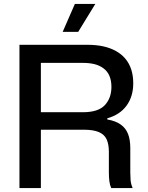

<svg xmlns="http://www.w3.org/2000/svg" viewBox="-20 -957 752 977"><path d="M79 0V-729H426Q470 -729 506 -721Q542 -713 570.5 -697Q599 -681 618.5 -657.5Q638 -634 648 -603Q658 -572 658 -533Q658 -466 624 -419.5Q590 -373 526 -355V-349Q568 -342 594 -323.5Q620 -305 631.5 -275.5Q643 -246 643 -204V-79Q643 -60 644.5 -40.5Q646 -21 655 0H546Q539 -15 536.5 -35Q534 -55 534 -81V-185Q534 -222 523 -247Q512 -272 484 -284.5Q456 -297 405 -297H176V-386H402Q480 -386 513.5 -422Q547 -458 547 -515Q547 -547 537 -570.5Q527 -594 507 -609Q487 -624 461 -630.5Q435 -637 402 -637H188V0ZM299 -795 361 -937H465L378 -795Z"/></svg>

Font: Mona Sans ExtraLight Medium
Style: Regular
Weight: 500
Version: Version 2.000